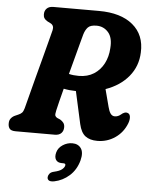

<svg xmlns="http://www.w3.org/2000/svg" viewBox="-62 -750 815 1057"><g transform="rotate(5 345.5 -221.5)"><path d="M656.5 -98.5Q636.5 -46.5 592.5 -16.5Q548.5 13.5 494.5 13.5Q453 13.5 428.2 -5.2Q403.5 -24 393 -70.5L353.5 -249.5Q316.5 -250 285.5 -256.5Q275.5 -217 267.2 -185Q259 -153 255 -134Q249.5 -110.5 253 -103.8Q256.5 -97 264 -93L280.5 -86Q292.5 -79 299.5 -69.5Q306.5 -60 306.5 -45.5Q306.5 -25 294.2 -12.5Q282 0 258.5 0H42.5Q17 0 8.5 -11.2Q0 -22.5 0.5 -39.5Q0 -57 9.5 -68.5Q19 -80 32.5 -85.5L49.5 -93Q61.5 -98 68.8 -105.5Q76 -113 81 -131Q88.5 -159.5 100 -204.2Q111.5 -249 125.2 -301Q139 -353 152.8 -405Q166.5 -457 178 -501.2Q189.5 -545.5 196.5 -572.5Q202.5 -599 181 -609.5L165 -617.5Q140.5 -630.5 141 -654Q140.5 -674.5 153 -687.2Q165.5 -700 189.5 -700H441.5Q562.5 -700 629 -644.8Q695.5 -589.5 691 -492.5Q688.5 -416.5 642 -359.8Q595.5 -303 515 -274.5L540.5 -177.5Q546 -155 555 -142.2Q564 -129.5 578.5 -129.5Q597 -129.5 613 -143.5Q620.5 -150.5 630 -154Q639.5 -157.5 648.5 -154Q660 -150 662 -134.5Q664 -119 656.5 -98.5ZM366.5 -563Q361.5 -545 352.2 -510Q343 -475 331.2 -430.8Q319.5 -386.5 307 -340Q331.5 -334 361 -334Q410 -334 445 -356.2Q480 -378.5 499.5 -416.2Q519 -454 521.5 -500.5Q526.5 -559 500.8 -588.5Q475 -618 435.5 -618Q401.5 -618 387.8 -603.2Q374 -588.5 366.5 -563ZM311 152.5Q287 152.5 277.5 137Q268 121.5 275 96Q282 70.5 306.5 54.5Q331 38.5 359 38.5Q391.5 38.5 407.5 61.5Q423.5 84.5 412 129Q397.5 181.5 361 214Q324.5 246.5 278 256Q256 260 247.2 253.2Q238.5 246.5 240 234.5Q241 224.5 248.5 215.8Q256 207 272 203.5Q302.5 196.5 315.2 186Q328 175.5 330.5 165Q334 152.5 319.5 152.5Z"/></g></svg>

Font: Fraunces 144pt S100
Style: Bold Italic
Weight: 700
Italic angle: -16°
Version: Version 1.000; ttfautohint (v1.8.3)